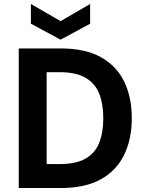

<svg xmlns="http://www.w3.org/2000/svg" viewBox="-20 -943 730 963"><path d="M74 0V-700H285Q407 -700 485.5 -656.5Q564 -613 602.5 -534.5Q641 -456 641 -350Q641 -245 602.5 -166Q564 -87 485.5 -43.5Q407 0 285 0ZM214 -120H278Q361 -120 409 -147.5Q457 -175 477.5 -226.5Q498 -278 498 -350Q498 -422 477.5 -473.5Q457 -525 409 -553Q361 -581 278 -581H214ZM284 -744 135 -824V-923L284 -837L432 -923V-824Z"/></svg>

Font: DM Sans 9pt ExtraBold
Style: Regular
Weight: 800
Version: Version 4.004;gftools[0.9.30]